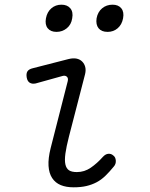

<svg xmlns="http://www.w3.org/2000/svg" viewBox="-20 -789 640 819"><path d="M132 -433Q117 -430 107 -436Q97 -442 94 -458Q91 -475 97 -484.5Q103 -494 120 -498L272 -537Q292 -542 306.5 -539Q321 -536 330.5 -526.5Q340 -517 343.5 -503.5Q347 -490 343 -473L274 -206Q263 -163 259 -134Q255 -105 259 -87.5Q263 -70 274.5 -62.5Q286 -55 308 -55Q340 -55 367 -73.5Q394 -92 419 -120Q430 -132 442 -133Q454 -134 463 -126Q473 -119 474 -104Q475 -89 465 -78Q447 -56 429.5 -39Q412 -22 392 -11.5Q372 -1 348.5 4.5Q325 10 294 10Q262 10 239 0.5Q216 -9 202.5 -29.5Q189 -50 187 -81.5Q185 -113 196 -157L269 -443Q272 -456 265 -462Q258 -468 247 -465ZM439 -653Q413 -653 400.5 -668.5Q388 -684 392 -711Q397 -738 415.5 -753.5Q434 -769 460 -769Q485 -769 497.5 -753.5Q510 -738 505 -711Q500 -684 482 -668.5Q464 -653 439 -653ZM221 -653Q196 -653 183.5 -668.5Q171 -684 176 -711Q181 -738 199 -753.5Q217 -769 242 -769Q267 -769 280 -753.5Q293 -738 288 -711Q284 -684 265 -668.5Q246 -653 221 -653Z"/></svg>

Font: Maple Mono NL ExtraLight
Style: Italic
Weight: 275
Italic angle: -10°
Monospace: yes
Designer: subframe7536
Version: Version 7.000